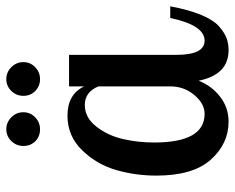

<svg xmlns="http://www.w3.org/2000/svg" viewBox="-88 -651 745 609"><g transform="rotate(-90 284.5 -346.5)"><path d="M32 -223Q32 -290 50 -351.5Q68 -413 113 -459Q158 -505 222 -505Q290 -505 315 -452V-500H415V-160Q415 -70 460 -70Q509 -70 532 -179H569Q558 -120 541.5 -80.5Q525 -41 504.5 -23.5Q484 -6 467 0Q450 6 430 6Q352 6 333 -89Q317 -48 282.5 -21Q248 6 203 6Q133 6 82.5 -50.5Q32 -107 32 -223ZM126 -645Q126 -667 141.5 -683Q157 -699 179 -699Q201 -699 217 -683Q233 -667 233 -645Q233 -623 217 -607.5Q201 -592 179 -592Q156 -592 141 -607Q126 -622 126 -645ZM137 -230Q137 -70 228 -70Q260 -70 287.5 -102.5Q315 -135 315 -179V-407Q297 -450 256 -450Q216 -450 187.5 -413.5Q159 -377 148 -329Q137 -281 137 -230ZM285 -645Q285 -667 300.5 -683Q316 -699 338 -699Q360 -699 376 -683Q392 -667 392 -645Q392 -623 376 -607.5Q360 -592 338 -592Q316 -592 300.5 -607Q285 -622 285 -645Z"/></g></svg>

Font: Lobster Two
Style: Regular
Weight: 400
Designer: Pablo Impallari
Foundry: Pablo Impallari. www.impallari.com
Version: Version 1.006